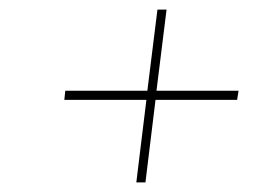

<svg xmlns="http://www.w3.org/2000/svg" viewBox="-20 -431 584 400"><path d="M327 -411 306 -242H477L474 -223H304L283 -51H264L285 -223H114L116 -242H287L308 -411Z"/></svg>

Font: Josefin Sans Thin
Style: Italic
Weight: 200
Italic angle: -7°
Designer: Santiago Orozco
Foundry: Typemade
Version: Version 2.000